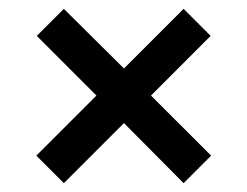

<svg xmlns="http://www.w3.org/2000/svg" viewBox="-20 -593 562 436"><path d="M459.4 -239.6 322.9 -376 458.3 -511.5 396.9 -572.9 261.5 -437.5 125 -572.9 63.5 -511.5 199 -376 62.5 -239.6 125 -177.1 261.5 -313.5 396.9 -177.1Z"/></svg>

Font: Manrope Semibold
Style: Regular
Weight: 600
Width: 4
Designer: Michael Sharanda
Foundry: Michael Sharanda
Version: Version 2.000;PS 002.000;hotconv 1.0.88;makeotf.lib2.5.64775